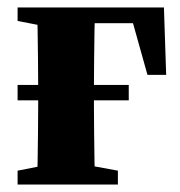

<svg xmlns="http://www.w3.org/2000/svg" viewBox="-20 -493 482 513"><path d="M27 -225V-266H324V-225ZM78 0Q80 -24 80.5 -60.5Q81 -97 81.5 -137Q82 -177 82 -209V-264Q82 -296 81.5 -336Q81 -376 80.5 -413Q80 -450 78 -473H235Q233 -450 232.5 -413Q232 -376 231.5 -336Q231 -296 231 -264V-209Q231 -177 231.5 -137Q232 -97 232.5 -60.5Q233 -24 235 0ZM135 -431V-473H418L424 -293H374L325 -468L379 -431ZM27 0V-37L119 -55H197L295 -37V0ZM27 -437V-473H170V-419H120Z"/></svg>

Font: Source Serif 4 36pt
Style: Bold
Weight: 700
Designer: Frank Grießhammer
Foundry: Adobe Systems Incorporated
Version: Version 4.004;hotconv 1.0.116;makeotfexe 2.5.65601